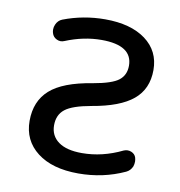

<svg xmlns="http://www.w3.org/2000/svg" viewBox="-67 -620 630 671"><g transform="rotate(10 248.0 -284.5)"><path d="M253.9 -557.6Q344.7 -557.6 397.5 -518.6Q450.2 -479.5 450.2 -412.1Q450.2 -344.7 403.8 -306.2Q357.4 -267.6 258.8 -251Q192.4 -239.3 167 -219.2Q141.6 -199.2 141.6 -162.1Q141.6 -125 170.4 -104Q199.2 -83 253.9 -83Q326.2 -83 396.5 -117.2Q410.2 -123 423.3 -117.7Q436.5 -112.3 440.4 -99.6Q442.4 -91.8 442.4 -85.9Q442.4 -77.1 439.5 -68.4Q432.6 -52.7 418 -45.9Q341.8 -10.7 253.9 -10.7Q161.1 -10.7 107.9 -51.8Q54.7 -92.8 54.7 -162.6Q54.7 -232.4 100.1 -272.9Q145.5 -313.5 249 -330.1Q316.4 -341.8 339.8 -360.4Q363.3 -378.9 363.3 -412.1Q363.3 -484.4 253.9 -484.4Q190.4 -484.4 126 -458Q112.3 -452.1 99.1 -458.5Q85.9 -464.8 82 -478.5Q80.1 -484.4 80.1 -491.2Q80.1 -500 84 -508.8Q90.8 -524.4 105.5 -530.3Q176.8 -557.6 253.9 -557.6Z"/></g></svg>

Font: Gen Jyuu Gothic P Regular
Style: Regular
Weight: 400
Designer: [Source Han Sans]
Ryoko NISHIZUKA  (kana & ideographs); Paul D. Hunt (Latin, Greek & Cyrillic); Wenlong ZHANG  (bopomofo
Version: Version 1.002.20150607